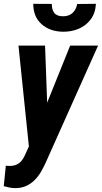

<svg xmlns="http://www.w3.org/2000/svg" viewBox="-45 -766 532 1001"><path d="M135.3 -67.9 320.8 -528.3H466.3L194.3 79.6Q182.6 106 168.2 130.4Q153.8 154.8 134.5 173.8Q115.2 192.9 90.3 203.9Q65.4 214.8 34.2 214.8Q18.6 214.8 4.2 211.7Q-10.3 208.5 -25.4 204.6L-14.6 97.7Q-10.3 98.1 -6.3 98.6Q-2.4 99.1 1.5 99.1Q23.4 99.6 39.3 93Q55.2 86.4 66.2 73.7Q77.1 61 85.4 42ZM189.9 -528.3 204.1 -142.6 195.8 5.4 107.4 14.6 51.3 -528.3ZM357.4 -745.1 455.1 -746.1Q452.6 -698.2 428.2 -665.3Q403.8 -632.3 365.2 -616Q326.7 -599.6 281.2 -600.6Q214.4 -602.1 171.4 -640.4Q128.4 -678.7 128.4 -746.1L225.1 -745.6Q224.6 -716.8 237.8 -699Q251 -681.2 282.7 -681.2Q314 -680.7 333 -698.2Q352.1 -715.8 357.4 -745.1Z"/></svg>

Font: Roboto Condensed
Style: Bold Italic
Weight: 700
Italic angle: -12°
Designer: Christian Robertson
Foundry: Google
Version: Version 3.0